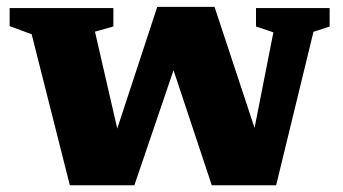

<svg xmlns="http://www.w3.org/2000/svg" viewBox="-20 -535 997 558"><path d="M774.5 -441 724 -458V-511.5H938V-458L891 -442.5L782.5 3.5H595.5L464 -392L506.5 -396L370.5 3.5H183L72 -435.5L8 -459V-511.5H309.5V-458L256 -443L339 -82L296.5 -87.5L437 -515H603.5L748.5 -76.5L703 -78Z"/></svg>

Font: Newsreader 7pt
Style: Bold
Weight: 700
Designer: Hugues Gentile
Foundry: Production Type
Version: Version 1.003